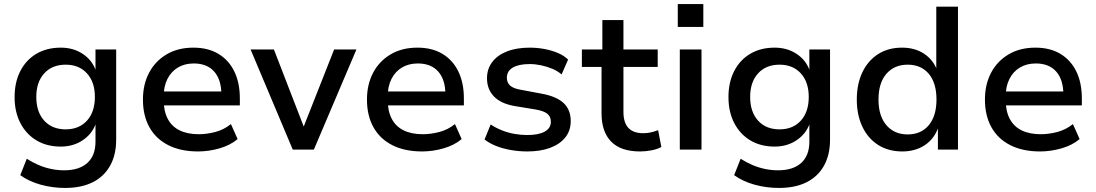

<svg xmlns="http://www.w3.org/2000/svg" viewBox="-20 -738 5405 947"><path d="M301 189Q239 189 181 173Q123 157 80 126L112 45Q140 63 170.5 76Q201 89 233 95.5Q265 102 296 102Q371 102 411 65.5Q451 29 451 -39V-127H452Q434 -77 387.5 -46Q341 -15 280 -15Q211 -15 160 -45.5Q109 -76 80.5 -131Q52 -186 52 -259Q52 -333 80.5 -388Q109 -443 160 -473Q211 -503 280 -503Q342 -503 388.5 -472Q435 -441 453 -389H451V-494H553V-49Q553 26 523 79.5Q493 133 437 161Q381 189 301 189ZM304 -100Q370 -100 409 -143Q448 -186 448 -260Q448 -333 409 -376Q370 -419 304 -419Q237 -419 198 -376Q159 -333 159 -260Q159 -186 198 -143Q237 -100 304 -100Z M957 9Q872 9 811 -21.5Q750 -52 717.5 -109.5Q685 -167 685 -247Q685 -322 715.5 -379.5Q746 -437 802 -470Q858 -503 934 -503Q1006 -503 1057 -472.5Q1108 -442 1135.5 -386Q1163 -330 1163 -252V-218H768V-287H1089L1072 -270Q1072 -345 1036.5 -385Q1001 -425 936 -425Q891 -425 857.5 -405Q824 -385 805.5 -348Q787 -311 787 -259V-249Q787 -191 807 -152.5Q827 -114 866 -95Q905 -76 960 -76Q1000 -76 1042 -87Q1084 -98 1119 -126L1152 -52Q1115 -21 1062 -6Q1009 9 957 9Z M1424 0 1216 -494H1331L1483 -101H1473L1628 -494H1738L1528 0Z M2062 9Q1977 9 1916 -21.5Q1855 -52 1822.5 -109.5Q1790 -167 1790 -247Q1790 -322 1820.5 -379.5Q1851 -437 1907 -470Q1963 -503 2039 -503Q2111 -503 2162 -472.5Q2213 -442 2240.5 -386Q2268 -330 2268 -252V-218H1873V-287H2194L2177 -270Q2177 -345 2141.5 -385Q2106 -425 2041 -425Q1996 -425 1962.5 -405Q1929 -385 1910.5 -348Q1892 -311 1892 -259V-249Q1892 -191 1912 -152.5Q1932 -114 1971 -95Q2010 -76 2065 -76Q2105 -76 2147 -87Q2189 -98 2224 -126L2257 -52Q2220 -21 2167 -6Q2114 9 2062 9Z M2581 9Q2540 9 2500 2Q2460 -5 2427 -18Q2394 -31 2370 -50L2400 -124Q2426 -107 2456 -95Q2486 -83 2518 -77.5Q2550 -72 2580 -72Q2637 -72 2667 -89Q2697 -106 2697 -137Q2697 -163 2679.5 -177Q2662 -191 2622 -198L2518 -215Q2450 -227 2416 -262.5Q2382 -298 2382 -352Q2382 -397 2407 -431Q2432 -465 2479.5 -484Q2527 -503 2593 -503Q2629 -503 2664.5 -496.5Q2700 -490 2731 -477Q2762 -464 2782 -444L2750 -371Q2730 -388 2703.5 -399Q2677 -410 2648.5 -416Q2620 -422 2593 -422Q2538 -422 2509 -404.5Q2480 -387 2480 -355Q2480 -330 2496.5 -315.5Q2513 -301 2550 -295L2651 -276Q2724 -263 2759.5 -230Q2795 -197 2795 -141Q2795 -94 2768.5 -60.5Q2742 -27 2694 -9Q2646 9 2581 9Z M3137 9Q3042 9 2994.5 -39.5Q2947 -88 2947 -179V-408H2850V-494H2951V-639H3055V-494H3224V-408H3055V-186Q3055 -134 3079 -107.5Q3103 -81 3153 -81Q3172 -81 3190 -85Q3208 -89 3226 -96L3242 -13Q3222 -2 3193.5 3.5Q3165 9 3137 9Z M3323 -605V-718H3449V-605ZM3333 0V-494H3440V0Z M3822 189Q3760 189 3702 173Q3644 157 3601 126L3633 45Q3661 63 3691.5 76Q3722 89 3754 95.5Q3786 102 3817 102Q3892 102 3932 65.5Q3972 29 3972 -39V-127H3973Q3955 -77 3908.5 -46Q3862 -15 3801 -15Q3732 -15 3681 -45.5Q3630 -76 3601.5 -131Q3573 -186 3573 -259Q3573 -333 3601.5 -388Q3630 -443 3681 -473Q3732 -503 3801 -503Q3863 -503 3909.5 -472Q3956 -441 3974 -389H3972V-494H4074V-49Q4074 26 4044 79.5Q4014 133 3958 161Q3902 189 3822 189ZM3825 -100Q3891 -100 3930 -143Q3969 -186 3969 -260Q3969 -333 3930 -376Q3891 -419 3825 -419Q3758 -419 3719 -376Q3680 -333 3680 -260Q3680 -186 3719 -143Q3758 -100 3825 -100Z M4430 9Q4362 9 4311.5 -23Q4261 -55 4233.5 -113Q4206 -171 4206 -247Q4206 -324 4233.5 -381.5Q4261 -439 4311 -471Q4361 -503 4429 -503Q4492 -503 4537 -473.5Q4582 -444 4601 -394H4598V-705H4705V0H4606V-107H4607Q4587 -52 4540.5 -21.5Q4494 9 4430 9ZM4457 -75Q4523 -75 4561 -120.5Q4599 -166 4599 -247Q4599 -329 4561 -374Q4523 -419 4457 -419Q4391 -419 4352 -374Q4313 -329 4313 -247Q4313 -166 4352 -120.5Q4391 -75 4457 -75Z M5110 9Q5025 9 4964 -21.5Q4903 -52 4870.5 -109.5Q4838 -167 4838 -247Q4838 -322 4868.5 -379.5Q4899 -437 4955 -470Q5011 -503 5087 -503Q5159 -503 5210 -472.5Q5261 -442 5288.5 -386Q5316 -330 5316 -252V-218H4921V-287H5242L5225 -270Q5225 -345 5189.5 -385Q5154 -425 5089 -425Q5044 -425 5010.5 -405Q4977 -385 4958.5 -348Q4940 -311 4940 -259V-249Q4940 -191 4960 -152.5Q4980 -114 5019 -95Q5058 -76 5113 -76Q5153 -76 5195 -87Q5237 -98 5272 -126L5305 -52Q5268 -21 5215 -6Q5162 9 5110 9Z"/></svg>

Font: Nunito Sans 9pt SemiBold
Style: Regular
Weight: 600
Version: Version 3.101;gftools[0.9.27]